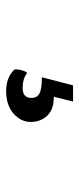

<svg xmlns="http://www.w3.org/2000/svg" viewBox="168 -226 263 640"><g transform="rotate(90 300.0 93.5)"><path d="M212 177Q211 166 215 152Q219 138 224 135Q242 150 274.5 150Q307 150 307 120Q307 103 293 94.5Q279 86 238 86L265 -18H319L303 46Q345 46 366 68Q387 90 387 123Q387 156 359 180.5Q331 205 284.5 205Q238 205 212 177Z"/></g></svg>

Font: Karma
Style: Bold
Weight: 700
Designer: Joana Correia
Foundry: Indian Type Foundry
Version: Version 1.202;PS 1.0;hotconv 1.0.78;makeotf.lib2.5.61930; tt